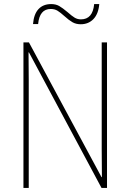

<svg xmlns="http://www.w3.org/2000/svg" viewBox="-20 -922 640 942"><path d="M95 -714H122L478 -53H480Q479 -100 479 -191V-714H505V0H478L122 -665H120Q121 -622 121 -530V0H95ZM231 -902Q254 -902 270.5 -892.5Q287 -883 312 -862Q332 -844 346 -835.5Q360 -827 377 -827Q435 -827 442 -902H467Q463 -854 438.5 -828.5Q414 -803 376 -803Q353 -803 335.5 -813Q318 -823 296 -843Q276 -861 262 -869.5Q248 -878 229 -878Q174 -878 167 -804H142Q146 -853 169 -877.5Q192 -902 231 -902Z"/></svg>

Font: Noto Sans Mono UI Thin
Style: Regular
Weight: 250
Monospace: yes
Designer: Monotype Design team
Foundry: Monotype Imaging Inc.
Version: Version 1.000